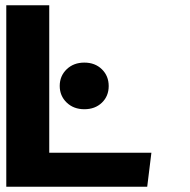

<svg xmlns="http://www.w3.org/2000/svg" viewBox="-20 -713 727 733"><path d="M4 0V-693H168V-130H558L542 0ZM234.5 -321.5Q208 -347 208 -385Q208 -423 234.5 -448.5Q261 -474 302 -474Q343 -474 369 -448.5Q395 -423 395 -384.5Q395 -346 369 -321Q343 -296 302 -296Q261 -296 234.5 -321.5Z"/></svg>

Font: Fix15 Mono
Style: Bold
Weight: 700
Designer: Carrois Corporate & Edenspiekermann AG
Foundry: Carrois Corporate GbR & Edenspiekermann AG
Version: Version 3.206